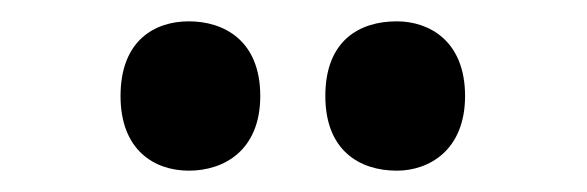

<svg xmlns="http://www.w3.org/2000/svg" viewBox="-20 -779 550 180"><path d="M352 -619C382 -619 416 -638 416 -689C416 -741 382 -759 352 -759C317 -759 285 -741 285 -689C285 -638 317 -619 352 -619ZM157 -619C190 -619 224 -638 224 -689C224 -741 190 -759 157 -759C125 -759 93 -741 93 -689C93 -638 125 -619 157 -619Z"/></svg>

Font: Noto Serif Ethiopic Condensed Black
Style: Regular
Weight: 900
Width: 3
Designer: Monotype Design Team
Foundry: Monotype Imaging Inc.
Version: Version 2.102